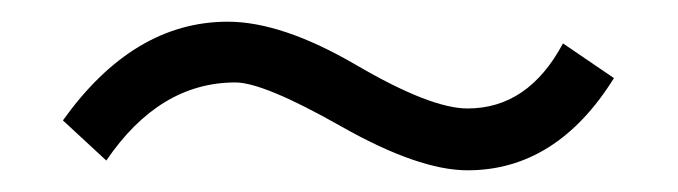

<svg xmlns="http://www.w3.org/2000/svg" viewBox="-20 -352 625 177"><path d="M197 -276Q127 -276 78 -204L38 -241Q103 -332 190 -332Q240 -332 308.5 -292Q377 -252 411 -252Q467 -252 499 -312L546 -280Q493 -195 411 -195Q366 -195 294.5 -235.5Q223 -276 197 -276Z"/></svg>

Font: Hind Mysuru Light
Style: Regular
Weight: 300
Designer: Manushi Parikh, Hitesh Malaviya
Foundry: Indian Type Foundry
Version: Version 0.703;PS 1.0;hotconv 1.0.86;makeotf.lib2.5.63406